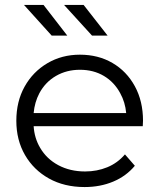

<svg xmlns="http://www.w3.org/2000/svg" viewBox="-20 -751 644 776"><path d="M322 5Q240 5 178 -29.5Q116 -64 81 -124.5Q46 -185 46 -263Q46 -341 79.5 -401Q113 -461 171.5 -495.5Q230 -530 303 -530Q377 -530 434.5 -496.5Q492 -463 525 -402.5Q558 -342 558 -263Q558 -258 557.5 -252.5Q557 -247 557 -241H116Q119 -193 142 -154Q168 -109 215.5 -83.5Q263 -58 324 -58Q372 -58 413.5 -75Q455 -92 485 -127L525 -81Q490 -39 437.5 -17Q385 5 322 5ZM490 -294Q486 -338 466 -374Q442 -419 400 -444Q358 -469 303 -469Q249 -469 206 -444Q163 -419 139 -374Q120 -338 116 -294ZM189 -607 77 -731H156L252 -607ZM352 -607 239 -731H318L415 -607Z"/></svg>

Font: Modern
Style: Small
Weight: 400
Designer: Julieta Ulanovsky
Foundry: Julieta Ulanovsky
Version: Version 8.000